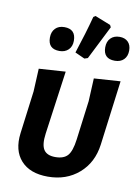

<svg xmlns="http://www.w3.org/2000/svg" viewBox="-84 -793 625 858"><g transform="rotate(10 228.0 -364.0)"><path d="M263 -540 219 -560Q250 -654 270 -730L279 -736L350 -708L355 -698L278 -545ZM147 -554Q95 -554 95 -606Q95 -632 110 -647.5Q125 -663 151 -663Q203 -663 203 -610Q203 -584 187.5 -569Q172 -554 147 -554ZM398 -554Q346 -554 346 -606Q346 -632 361 -647.5Q376 -663 402 -663Q426 -663 440 -649Q454 -635 454 -610Q454 -584 439 -569Q424 -554 398 -554ZM193 8Q112 8 71 -37.5Q30 -83 40 -162L65 -356L70 -460L191 -468L151 -180Q144 -129 158.5 -106.5Q173 -84 211 -84Q249 -84 267 -104Q285 -124 292 -178L315 -356L320 -460L440 -468L402 -174Q391 -91 334 -41.5Q277 8 193 8Z"/></g></svg>

Font: Alegreya Sans SC
Style: Bold Italic
Weight: 700
Italic angle: -7°
Designer: Juan Pablo del Peral
Foundry: Huerta Tipografica
Version: Version 2.007